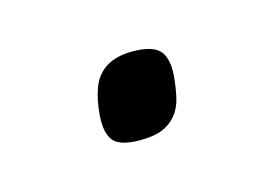

<svg xmlns="http://www.w3.org/2000/svg" viewBox="-31 -377 229 164"><g transform="rotate(-15 83.0 -294.5)"><path d="M51 -286Q52 -300 56 -310.5Q60 -321 69 -326.5Q78 -332 92 -332Q109 -332 115.5 -325.5Q122 -319 121 -303Q120 -292 118 -283.5Q116 -275 111 -269Q106 -263 98.5 -260Q91 -257 79 -257Q62 -257 56 -263.5Q50 -270 51 -286Z"/></g></svg>

Font: Georama ExtraCondensed Thin Light
Style: Italic
Weight: 300
Italic angle: -9°
Version: Version 1.001